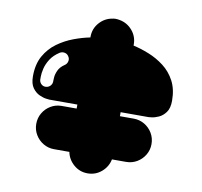

<svg xmlns="http://www.w3.org/2000/svg" viewBox="-96 -813 1192 1132"><g transform="rotate(10 500.0 -247.0)"><path d="M637 -573Q682 -563 731 -543.5Q780 -524 822.5 -491.5Q865 -459 891 -410Q917 -361 917 -292Q917 -247 899 -222.5Q881 -198 857.5 -187.5Q834 -177 816 -175Q798 -173 798 -173Q760 -173 715 -173Q670 -173 630 -173V-149H712Q748 -149 777.5 -131.5Q807 -114 824.5 -84.5Q842 -55 842 -19Q842 16 824.5 45.5Q807 75 777.5 92.5Q748 110 712 110H628Q619 155 583.5 185.5Q548 216 500 216Q453 216 417.5 185.5Q382 155 373 110H281Q246 110 216.5 92.5Q187 75 169.5 45.5Q152 16 152 -19Q152 -55 169.5 -84.5Q187 -114 216.5 -131.5Q246 -149 281 -149H371V-173Q330 -173 285.5 -173Q241 -173 203 -173Q203 -173 185 -175Q167 -177 143.5 -187.5Q120 -198 102 -222.5Q84 -247 84 -292Q84 -364 112 -414Q140 -464 185 -496.5Q230 -529 281 -548Q332 -567 378 -576V-580Q378 -629 410 -665Q442 -701 488 -708Q488 -708 493 -709Q498 -710 503 -710Q518 -710 532 -707Q577 -698 607 -662.5Q637 -627 637 -580ZM257 -390Q270 -398 274 -414Q278 -430 269 -443Q261 -457 245.5 -460.5Q230 -464 216 -456Q180 -433 161.5 -403.5Q143 -374 136.5 -346Q130 -318 130 -299Q130 -280 130 -278Q132 -262 144 -252Q156 -242 172 -244Q188 -246 198 -258Q208 -270 207 -286Q207 -288 208 -306.5Q209 -325 219.5 -348.5Q230 -372 257 -390Z"/></g></svg>

Font: Nikukyu
Style: Regular
Weight: 400
Version: Version 1.00